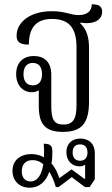

<svg xmlns="http://www.w3.org/2000/svg" viewBox="-20 -607 520 891"><path d="M272 5C356 5 393 -32 393 -134V-387C393 -433 382 -472 352 -499L354 -502C416 -492 454 -514 454 -553C454 -580 435 -587 406 -587C406 -559 388 -537 345 -537C306 -537 285 -555 220 -555C121 -555 57 -505 57 -441C57 -409 77 -400 114 -400C114 -486 155 -519 221 -519C293 -519 335 -485 335 -389V-119C335 -59 322 -29 274 -29C232 -29 218 -51 218 -114V-260C218 -319 186 -347 137 -347C84 -347 55 -313 55 -263C55 -210 87 -179 128 -179C141 -179 152 -183 160 -188V-114C160 -31 190 5 272 5ZM132 -211C105 -211 89 -229 89 -263C89 -296 105 -315 132 -315C160 -315 175 -296 175 -263C175 -228 159 -211 132 -211ZM117 264C165 264 194 233 209 190C222 211 232 237 239 261H252L313 215L374 261H396L420 225V103C420 61 393 36 353 36C312 36 288 62 288 99C288 142 317 165 349 165C358 165 366 163 373 158L375 159V223H372L312 179L255 220C248 196 236 171 219 151C222 135 223 118 223 100C223 70 216 60 183 60C185 83 185 104 184 123C168 114 148 108 126 108C76 108 38 135 38 186C38 233 71 264 117 264ZM352 139C330 139 317 125 317 100C317 76 330 63 352 63C373 63 386 76 386 101C386 125 373 139 352 139ZM81 188C81 154 101 136 131 136C150 136 167 143 181 155C173 205 154 235 122 235C98 235 81 219 81 188Z"/></svg>

Font: Noto Serif Thai Condensed Light
Style: Regular
Weight: 300
Width: 3
Designer: Monotype Design Team
Foundry: Monotype Imaging Inc.
Version: Version 2.002